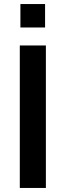

<svg xmlns="http://www.w3.org/2000/svg" viewBox="-20 -930 324 950"><path d="M78 0V-705H207V0ZM81 -794V-910H203V-794Z"/></svg>

Font: Mulish ExtraLight
Style: Bold
Weight: 700
Version: Version 3.603